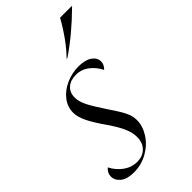

<svg xmlns="http://www.w3.org/2000/svg" viewBox="-255 -812 894 894"><g transform="rotate(-45 192.0 -364.5)"><path d="M232 -520Q275 -520 299 -503.5Q323 -487 323 -462Q323 -450 317.5 -440Q312 -430 305 -424Q289 -457 260.5 -479Q232 -501 195 -501Q160 -501 138.5 -482Q117 -463 117 -430Q117 -404 132 -373.5Q147 -343 183 -289Q220 -235 234 -207Q248 -179 248 -150Q248 -112 224 -74Q200 -36 158 -12Q116 12 66 12Q22 12 -1 -6.5Q-24 -25 -24 -51Q-24 -74 -4 -91Q14 -56 44.5 -34Q75 -12 112 -12Q148 -12 170.5 -34.5Q193 -57 193 -95Q193 -123 179 -155.5Q165 -188 133 -234Q94 -290 78 -324Q62 -358 62 -385Q62 -423 86 -454Q110 -485 149.5 -502.5Q189 -520 232 -520ZM332 -741H408V-738Q314 -645 223 -584H218Q278 -645 332 -741Z"/></g></svg>

Font: Nyght Serif Light Italic
Style: Regular
Weight: 300
Italic angle: -16°
Designer: Maksym Kobuzan
Version: Version 0.410